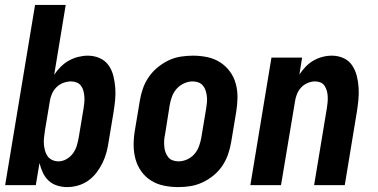

<svg xmlns="http://www.w3.org/2000/svg" viewBox="-20 -755 1540 783"><path d="M254 8Q233 8 212.5 1.5Q192 -5 177.5 -19Q163 -33 154.5 -51.5Q146 -70 141 -90L126 0H1L123 -735H248L201 -450Q212 -467 227.5 -482.5Q243 -498 261 -508Q279 -518 299 -523Q319 -528 338 -528Q364 -528 386.5 -518Q409 -508 422.5 -489Q436 -470 442 -446.5Q448 -423 450 -398Q452 -373 449.5 -347.5Q447 -322 443 -297L423 -177Q420 -155 414 -133Q408 -111 398 -90.5Q388 -70 373.5 -51Q359 -32 340 -18.5Q321 -5 298.5 1.5Q276 8 254 8ZM219 -97Q235 -97 251 -106Q267 -115 277.5 -129.5Q288 -144 293 -160.5Q298 -177 301 -194L321 -314Q323 -326 324 -338Q325 -350 324 -362Q323 -374 320 -385Q317 -396 310.5 -405Q304 -414 293 -418.5Q282 -423 270 -423Q254 -423 238 -417Q222 -411 210 -399Q198 -387 191.5 -371.5Q185 -356 183 -341L163 -221Q161 -207 159.5 -193.5Q158 -180 159 -167Q160 -154 163.5 -141Q167 -128 174 -118Q181 -108 193 -102.5Q205 -97 219 -97Z M707 8Q677 8 648 2Q619 -4 595.5 -19Q572 -34 556 -56.5Q540 -79 532.5 -106.5Q525 -134 525 -164Q525 -194 530 -223L550 -343Q554 -368 562.5 -393Q571 -418 586 -440Q601 -462 622 -479.5Q643 -497 667 -508.5Q691 -520 716.5 -524Q742 -528 767 -528Q797 -528 825.5 -522Q854 -516 877.5 -501Q901 -486 917.5 -463.5Q934 -441 941.5 -413.5Q949 -386 948.5 -356Q948 -326 943 -297L923 -177Q919 -152 910.5 -127Q902 -102 887.5 -80Q873 -58 852 -40.5Q831 -23 806.5 -11.5Q782 0 757 4Q732 8 707 8ZM708 -97Q726 -97 743.5 -105Q761 -113 773 -127Q785 -141 791.5 -158.5Q798 -176 801 -194L821 -314Q823 -326 824 -338.5Q825 -351 823.5 -363Q822 -375 818.5 -386Q815 -397 807.5 -406Q800 -415 789 -419Q778 -423 765 -423Q748 -423 730.5 -415Q713 -407 700.5 -393Q688 -379 681.5 -361.5Q675 -344 672 -326L653 -206Q650 -194 649.5 -181.5Q649 -169 650 -157Q651 -145 655 -134Q659 -123 666 -114Q673 -105 684.5 -101Q696 -97 708 -97Z M1001 0 1087 -520H1212L1201 -451Q1212 -468 1226.5 -483Q1241 -498 1258.5 -508Q1276 -518 1295 -523Q1314 -528 1333 -528Q1359 -528 1381 -518Q1403 -508 1416 -488.5Q1429 -469 1435 -445.5Q1441 -422 1442.5 -397Q1444 -372 1441.5 -347Q1439 -322 1435 -297L1386 0H1261L1313 -314Q1315 -326 1316 -338Q1317 -350 1316.5 -361.5Q1316 -373 1313 -384Q1310 -395 1304 -404.5Q1298 -414 1287.5 -418.5Q1277 -423 1265 -423Q1250 -423 1234.5 -416.5Q1219 -410 1208 -398Q1197 -386 1191 -371Q1185 -356 1183 -341L1126 0Z"/></svg>

Font: Iosevka SS04 Extrabold
Style: Italic
Weight: 800
Italic angle: -9°
Monospace: yes
Designer: Belleve Invis
Foundry: Belleve Invis
Version: Version 19.0.0; ttfautohint (v1.8.4)